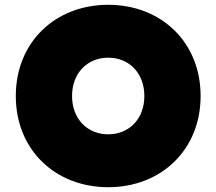

<svg xmlns="http://www.w3.org/2000/svg" viewBox="-20 -768 904 802"><path d="M432 14C653 14 818 -142 818 -367C818 -592 653 -748 432 -748C211 -748 46 -592 46 -367C46 -142 211 14 432 14ZM432 -207C345 -207 281 -271 281 -367C281 -463 345 -527 432 -527C519 -527 583 -463 583 -367C583 -271 519 -207 432 -207Z"/></svg>

Font: LINE Seed Sans TH Heavy
Style: Regular
Weight: 900
Designer: Dalton Maag Ltd | Thai characters by Cadson Demak Co.,Ltd.
Foundry: Dalton Maag Ltd
Version: Version 1.003